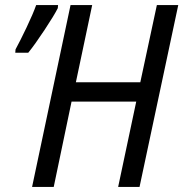

<svg xmlns="http://www.w3.org/2000/svg" viewBox="-20 -734 720 754"><path d="M257 -714H342L278 -411H531L596 -714H680L528 0H444L515 -335H261L191 0H106ZM41 -540Q59 -573 84.5 -626.5Q110 -680 122 -714H208L207 -702Q193 -674 155 -616.5Q117 -559 91 -527H40Z"/></svg>

Font: Noto Sans UI Narrow
Style: Italic
Weight: 400
Width: 4
Italic angle: -12°
Designer: Monotype Design Team
Foundry: Monotype Imaging Inc.
Version: Version 1.001